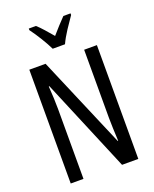

<svg xmlns="http://www.w3.org/2000/svg" viewBox="-170 -1038 908 1132"><g transform="rotate(-20 284.5 -471.5)"><path d="M497 0H395L151 -582H147Q153 -500 153 -438V0H73V-714H175L419 -141H422Q420 -185 418.5 -221.5Q417 -258 417 -286V-714H497ZM245 -783Q229 -816 204 -857Q179 -898 153 -933V-943H198Q217 -926 239.5 -900.5Q262 -875 284 -849Q310 -879 327.5 -898Q345 -917 370 -943H415V-933Q393 -902 365.5 -860Q338 -818 322 -783Z"/></g></svg>

Font: Noto Sans Sinhala UI ExtraCondensed
Style: Regular
Weight: 400
Width: 2
Designer: Jelle Bosma - Monotype Design Team
Foundry: Monotype Imaging Inc.
Version: Version 2.006; ttfautohint (v1.8.4.7-5d5b)